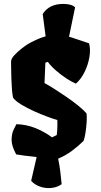

<svg xmlns="http://www.w3.org/2000/svg" viewBox="-20 -862 519 990"><path d="M297.9 87.9Q272.9 105 242.9 107.4Q212.9 109.9 185.3 99.9Q157.7 89.8 140.6 70.3L168.9 -52.2Q135.3 -55.7 107.9 -59.3Q80.6 -63 63.5 -65.9Q39.1 -110.4 39.8 -142.1Q40.5 -173.8 50.5 -193.6Q60.5 -213.4 64.5 -221.7Q116.2 -220.2 162.4 -201.7Q208.5 -183.1 248.5 -153.8L272.5 -165.5Q274.9 -179.7 275.6 -204.6Q276.4 -229.5 275.4 -243.2Q253.4 -249.5 221.7 -261.2Q190.4 -272.9 155 -288.8Q119.6 -304.7 90.3 -322.5Q61 -340.3 47.9 -357.4Q43.9 -372.1 41.7 -399.7Q39.6 -427.2 38.6 -457.8Q37.6 -488.3 37.4 -512.5Q37.1 -536.6 37.1 -544.4Q37.1 -559.1 54.2 -577.6Q71.3 -596.2 92.3 -612.3Q113.3 -628.4 124 -634.8Q140.1 -644.5 165.5 -656.2Q190.9 -668 215.3 -674.8L200.2 -789.6Q232.9 -841.8 306.2 -841.8Q326.2 -841.8 342 -837.6Q357.9 -833.5 367.2 -824.2L335.9 -672.4Q350.6 -668.9 360.4 -665L439 -638.7Q447.8 -609.4 441.2 -569.1Q434.6 -528.8 416.3 -491.2Q397.9 -453.6 371.1 -430.7Q351.1 -439 323.5 -456.8Q295.9 -474.6 269.5 -497.6Q243.2 -520.5 226.6 -543L213.9 -538.6L209.5 -433.6Q226.6 -424.8 256.8 -405.8Q287.1 -386.7 321 -363.5Q355 -340.3 383.8 -316.9Q412.6 -293.5 426.8 -275.9Q428.2 -255.9 426.5 -229.5Q424.8 -203.1 420.9 -178Q417 -152.8 411.1 -135.7Q382.8 -107.9 350.6 -84Q318.4 -60.1 279.8 -43.9Q286.6 -12.2 290.8 22.2Q294.9 56.6 297.9 87.9Z"/></svg>

Font: Fruktur
Style: Regular
Weight: 400
Designer: Viktoriya Grabowska, Eben Sorkin
Foundry: Viktoriya Grabowska
Version: Version 1.008; ttfautohint (v1.8.4.7-5d5b)